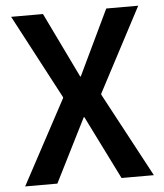

<svg xmlns="http://www.w3.org/2000/svg" viewBox="-52 -766 694 812"><g transform="rotate(-5 295.0 -360.0)"><path d="M431.2 0 296.9 -270H292.5L214.4 -358.9V-362.3L25.4 -719.7H160.6L294.4 -442.9H297.9L376.5 -361.8V-358.4L568.4 0ZM22 0 214.4 -358.4V-361.8L292.5 -442.9H296.9L429.2 -719.7H564.9L376.5 -362.3V-358.9L297.9 -270H294.4L158.7 0Z"/></g></svg>

Font: Reddit Sans Condensed SemiBold
Style: Regular
Weight: 600
Designer: Stephen Hutchings
Foundry: Reddit
Version: Version 1.014